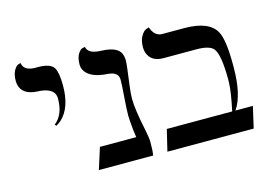

<svg xmlns="http://www.w3.org/2000/svg" viewBox="-80 -716 1213 868"><g transform="rotate(-15 527.0 -282.5)"><path d="M151.9 -243.2 146 -250Q190.9 -284.7 190.9 -360.8Q190.9 -405.8 126.5 -414.1Q119.1 -415 111.8 -415Q36.6 -418 27.8 -473.6Q26.9 -480.5 26.9 -486.8Q26.9 -516.6 37.4 -534.9Q47.9 -553.2 58.6 -556.2L68.8 -559.1Q73.7 -523.4 122.6 -521Q129.4 -521 140.1 -521Q198.2 -521 214.4 -494.6Q228 -470.7 228 -411.1Q228 -308.1 175.3 -259.3Q163.6 -249.5 151.9 -243.2Z M513.7 -272Q513.7 -223.1 534.7 -124Q543 -84 543.5 -63Q543.5 -18.6 539.6 0H285.6L317.4 -100.1H487.3Q481.9 -132.3 478.5 -181.2Q477.5 -189 477.5 -204.1Q477.5 -230.5 481.9 -289.1Q486.3 -345.2 486.3 -369.1Q486.3 -403.8 442.9 -408.7Q440.9 -408.7 439.5 -409.2Q351.6 -414.1 329.6 -459.5Q324.7 -470.7 324.7 -481.9Q324.7 -514.2 335.7 -532Q346.7 -549.8 357.4 -551.8L368.7 -554.2Q374.5 -521.5 429.7 -518.6Q434.1 -518.6 438.5 -518.1Q509.8 -515.1 525.4 -480Q531.2 -465.8 531.7 -448.2Q531.7 -427.7 518.6 -333Q513.7 -296.4 513.7 -272Z M824.2 -520Q939.9 -520 972.7 -460Q994.1 -420.9 994.6 -309.6Q994.6 -300.8 994.6 -289.1Q994.1 -161.6 951.7 -100.1H1033.2L1010.3 0H606.4L630.4 -100.1H936.5Q955.1 -187 956.1 -229Q956.1 -236.3 956.5 -243.2Q956.5 -364.3 930.7 -392.6Q910.6 -413.1 853.5 -413.1H699.2Q642.1 -413.1 626 -457.5Q621.6 -470.2 621.6 -483.9Q621.6 -516.1 633.5 -536.1Q645.5 -556.2 657.7 -560.5L670.4 -564.9Q684.6 -523.4 717.3 -520Z"/></g></svg>

Font: Linux Libertine Display O
Style: Regular
Weight: 400
Designer: Philipp H. Poll
Foundry: Philipp H. Poll
Version: Version 5.0.9